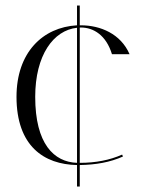

<svg xmlns="http://www.w3.org/2000/svg" viewBox="-20 -596 521 698"><path d="M270 82V4C329 3 380 -6 427 -27L424 -34C379 -14 328 -4 270 -4V-496H274C320 -496 366 -468 387 -399H451C419 -473 345 -504 274 -504H270V-576H260V-504C135 -497 40 -405 40 -244C40 -65 140 2 260 4V82ZM108 -244C108 -395 174 -486 260 -495V-4C176 -7 108 -73 108 -244Z"/></svg>

Font: Italiana
Style: Regular
Weight: 400
Designer: Santiago Orozco
Foundry: Santiago Orozco
Version: Version 1.000;PS 001.001;hotconv 1.0.56